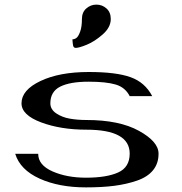

<svg xmlns="http://www.w3.org/2000/svg" viewBox="-20 -812 790 832"><path d="M335 -729.5Q335 -758.8 354 -775.4Q373 -792 397.5 -792Q422.9 -792 441.4 -775.4Q460 -758.8 460 -729.5Q460 -693.4 424.8 -662.6Q389.6 -631.8 356 -618.2Q322.3 -604.5 308.6 -604.5Q303.7 -604.5 300.8 -606.9Q297.9 -609.4 296.9 -614.3Q295.9 -619.1 295.4 -623Q294.9 -627 294.4 -633.3Q293.9 -639.6 293.9 -641.6Q302.7 -641.6 311 -647.5Q319.3 -653.3 327.1 -674.3Q335 -695.3 335 -729.5ZM364.3 -500Q483.4 -500 545.9 -477.5Q608.4 -455.1 639.6 -395.5H542Q522.5 -433.6 481 -445.8Q439.5 -458 364.3 -458Q283.2 -458 240.7 -436.5Q198.2 -415 198.2 -364.3Q198.2 -337.9 223.6 -320.8Q249 -303.7 282.2 -297.9Q315.4 -292 354.5 -292Q497.1 -292 582 -245.1Q667 -198.2 667 -146.5V-145.5Q667 -103.5 643.1 -74.2Q619.1 -44.9 573.7 -29.3Q528.3 -13.7 475.1 -6.8Q421.9 0 352.5 0Q235.4 0 151.4 -38.1Q67.4 -76.2 45.9 -145.5H145.5Q145.5 -96.7 207.5 -69.3Q269.5 -42 352.5 -42Q441.4 -42 491.7 -64.5Q542 -86.9 542 -146.5Q542 -250 354.5 -250Q243.2 -250 158.2 -281.7Q73.2 -313.5 73.2 -364.3Q73.2 -421.9 155.3 -460.9Q237.3 -500 364.3 -500Z"/></svg>

Font: okolaks
Style: Bold
Weight: 600
Width: 8
Version: Version 000.6.0